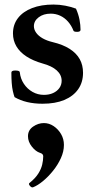

<svg xmlns="http://www.w3.org/2000/svg" viewBox="-20 -445 408 844"><path d="M167 11Q94 11 44 -18Q40 -29 36.5 -44.5Q33 -60 31.5 -80.5Q30 -101 30 -126Q30 -135 47 -135Q67 -135 67 -127Q70 -99 85 -76.5Q100 -54 123 -41Q146 -28 173 -28Q196 -28 213.5 -36Q231 -44 241 -58Q251 -72 251 -90Q251 -116 229.5 -135.5Q208 -155 167 -166Q125 -178 96 -197Q67 -216 52 -241.5Q37 -267 37 -298Q37 -337 59 -365.5Q81 -394 121 -409.5Q161 -425 215 -425Q241 -425 267 -420Q293 -415 314 -407Q325 -382 329.5 -358.5Q334 -335 334 -314Q334 -305 319 -305Q305 -305 303 -310Q294 -333 279 -350Q264 -367 244.5 -376Q225 -385 203 -385Q171 -385 150 -369Q129 -353 129 -330Q129 -315 139 -301Q149 -287 167.5 -276.5Q186 -266 211 -260Q257 -249 286.5 -230Q316 -211 330.5 -185Q345 -159 345 -125Q345 -83 323.5 -52.5Q302 -22 262.5 -5.5Q223 11 167 11ZM126 378Q119 381 111.5 372Q104 363 110 359Q135 339 148 318.5Q161 298 165.5 278.5Q170 259 170 242Q170 231 156 227Q137 221 120 199.5Q103 178 103 154Q103 127 125.5 111.5Q148 96 173 96Q196 96 216 109.5Q236 123 248.5 144.5Q261 166 261 192Q261 221 247.5 250.5Q234 280 213 306Q192 332 169 351Q146 370 126 378Z"/></svg>

Font: Junicode VF
Style: Regular
Weight: 400
Designer: Peter S. Baker
Version: Version 2.213